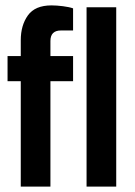

<svg xmlns="http://www.w3.org/2000/svg" viewBox="-20 -692 501 712"><path d="M251 -661V-579H206Q167 -579 167 -540V-484H251V-391H167V0H57V-391H8V-484H57V-543Q57 -598 83.5 -635Q110 -672 171 -672Q190 -672 213.5 -669Q237 -666 251 -661ZM301 -665H411V0H301Z"/></svg>

Font: Pragati Narrow
Style: Bold
Weight: 700
Designer: Hector Gatti, Marcela Romero, Pablo Cosgaya and Nicolas Silva
Foundry: Omnibus-Type
Version: Version 1.010; ttfautohint (v1.3)